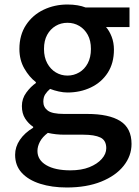

<svg xmlns="http://www.w3.org/2000/svg" viewBox="-20 -584 618 851"><path d="M276 247Q210 247 158 230.5Q106 214 76.5 182Q47 150 47 102Q47 67 68 36Q89 5 127 -18V-22Q106 -36 91.5 -58.5Q77 -81 77 -114Q77 -147 96.5 -173.5Q116 -200 139 -216V-220Q110 -242 88 -280Q66 -318 66 -367Q66 -429 95.5 -473.5Q125 -518 173.5 -541Q222 -564 279 -564Q303 -564 323.5 -560.5Q344 -557 359 -551H554V-464H450Q465 -447 475 -421Q485 -395 485 -364Q485 -304 457.5 -261.5Q430 -219 383 -196.5Q336 -174 279 -174Q261 -174 240.5 -178.5Q220 -183 202 -190Q189 -179 180.5 -166Q172 -153 172 -133Q172 -109 191.5 -94Q211 -79 264 -79H366Q463 -79 513 -47.5Q563 -16 563 54Q563 107 528 151Q493 195 428.5 221Q364 247 276 247ZM279 -249Q307 -249 331 -263Q355 -277 369 -303.5Q383 -330 383 -367Q383 -404 369 -429.5Q355 -455 331.5 -469Q308 -483 279 -483Q250 -483 226.5 -469Q203 -455 189 -429.5Q175 -404 175 -367Q175 -330 189.5 -303.5Q204 -277 227.5 -263Q251 -249 279 -249ZM292 171Q341 171 376 157Q411 143 431 120.5Q451 98 451 73Q451 38 425 25.5Q399 13 349 13H266Q246 13 228 11Q210 9 192 5Q168 23 157 44Q146 65 146 85Q146 125 185 148Q224 171 292 171Z"/></svg>

Font: Noto Sans SC Thin Medium
Style: Regular
Weight: 500
Version: Version 2.004-H2;hotconv 1.0.118;makeotfexe 2.5.65603